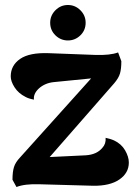

<svg xmlns="http://www.w3.org/2000/svg" viewBox="-20 -738 546 769"><path d="M181 -647Q181 -676 202 -697Q223 -718 252 -718Q281 -718 302 -697Q323 -676 323 -647Q323 -617 302 -596.5Q281 -576 252 -576Q223 -576 202 -596.5Q181 -617 181 -647ZM436 -176Q466 -162 481 -136Q496 -110 496 -87Q496 -45 458 -19Q420 7 353 6L138 0Q79 -2 46 11L30 -18Q30 -50 36 -69Q42 -88 60 -107L345 -424L194 -409Q159 -405 135 -383Q113 -362 116 -339Q94 -343 82 -350Q54 -364 38.5 -388Q23 -412 23 -432Q23 -476 60.5 -502Q98 -528 176 -525L362 -518Q421 -516 453 -528L466 -493Q466 -462 460.5 -443.5Q455 -425 437 -404L179 -109L324 -116Q368 -119 390 -146Q405 -162 403 -186Q422 -182 436 -176Z"/></svg>

Font: Arima Koshi Bold
Style: Regular
Weight: 700
Designer: Joana Correia and Natanael Gama
Foundry: NDISCOVER
Version: Version 1.019;PS 001.019;hotconv 1.0.88;makeotf.lib2.5.64775